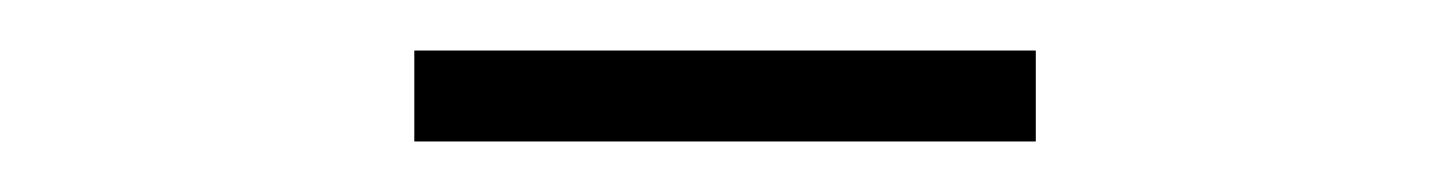

<svg xmlns="http://www.w3.org/2000/svg" viewBox="-20 -662 575 76"><path d="M144 -606V-642H390V-606Z"/></svg>

Font: CV Source Sans Light
Style: Regular
Weight: 300
Designer: Paul D. Hunt
Foundry: Adobe Systems Incorporated
Version: Version 3.001